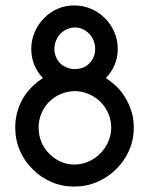

<svg xmlns="http://www.w3.org/2000/svg" viewBox="-20 -678 550 706"><path d="M180 -498Q180 -514 186 -528.5Q192 -543 202 -554Q212 -564 226 -570.5Q240 -577 256 -577Q271 -577 284 -571Q297 -565 307 -555Q318 -544 324 -529Q330 -514 330 -498Q330 -481 323.5 -466.5Q317 -452 305 -442Q296 -433 283 -428.5Q270 -424 255 -424Q241 -424 229 -428.5Q217 -433 207 -440Q195 -450 187.5 -465Q180 -480 180 -498ZM160 -114Q142 -132 132 -156.5Q122 -181 122 -209Q122 -237 132.5 -261.5Q143 -286 161 -304Q179 -322 204 -332.5Q229 -343 258 -343Q285 -342 309 -331Q333 -320 351 -302Q368 -284 378.5 -260Q389 -236 389 -209Q389 -181 378 -156.5Q367 -132 349 -114Q330 -95 305.5 -84Q281 -73 253 -73Q226 -73 202 -84Q178 -95 160 -114ZM407 -56Q437 -85 454.5 -124.5Q472 -164 472 -209Q472 -246 460 -278.5Q448 -311 428 -338Q416 -354 401 -367Q386 -380 369 -391Q389 -411 401 -438.5Q413 -466 413 -498Q413 -531 400.5 -560Q388 -589 366 -611Q344 -633 315 -645.5Q286 -658 253 -658Q220 -658 191.5 -645.5Q163 -633 142 -611Q120 -589 107.5 -560Q95 -531 95 -498Q95 -466 106.5 -438.5Q118 -411 138 -391Q120 -380 104.5 -365.5Q89 -351 76 -334Q57 -308 46.5 -276Q36 -244 36 -209Q36 -164 53 -124.5Q70 -85 100 -56Q129 -26 168.5 -9Q208 8 253 8Q298 8 337.5 -9Q377 -26 407 -56Z"/></svg>

Font: Josefin Slab Thin
Style: Bold
Weight: 700
Version: Version 2.000